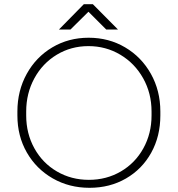

<svg xmlns="http://www.w3.org/2000/svg" viewBox="-20 -882 848 916"><path d="M63 -331V-350Q63 -449 107.5 -529.5Q152 -610 229.5 -656Q307 -702 403 -702Q499 -702 577 -656Q655 -610 700 -529.5Q745 -449 745 -350V-331Q745 -232 701.5 -153.5Q658 -75 581 -30.5Q504 14 407 14Q310 14 231.5 -31Q153 -76 108 -154.5Q63 -233 63 -331ZM703 -331V-350Q703 -437 663 -508.5Q623 -580 554 -621Q485 -662 402 -662Q319 -662 251 -621Q183 -580 144 -508.5Q105 -437 105 -350V-331Q105 -245 144 -174.5Q183 -104 251.5 -64Q320 -24 404 -24Q488 -24 556.5 -64Q625 -104 664 -174.5Q703 -245 703 -331ZM380 -862H423L543 -741H487L402 -826L316 -741H261Z"/></svg>

Font: Bellota Light
Style: Regular
Weight: 300
Designer: Kemie Guaida
Foundry: Kemie Guaida
Version: Version 4.001